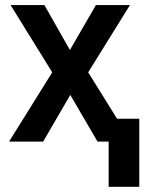

<svg xmlns="http://www.w3.org/2000/svg" viewBox="-20 -548 574 743"><path d="M151.9 -528.3H21L182.1 -268.1L15.1 0H147L252 -180.7L357.4 0H400.4V174.8H519V-88.4H433.1L321.3 -268.1L482.9 -528.3H351.1L250.5 -354.5Z"/></svg>

Font: Roboto Medium
Style: Regular
Weight: 500
Designer: Google
Version: Version 2.137; 2017